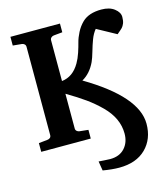

<svg xmlns="http://www.w3.org/2000/svg" viewBox="-128 -784 934 1082"><g transform="rotate(-15 339.5 -243.5)"><path d="M358.9 -328.1Q645 -158.7 645 0Q645 89.4 588.9 144.8Q532.7 200.2 433.1 200.2Q392.1 200.2 337.9 190.9Q336.9 185.5 333.3 162.8Q329.6 140.1 329.1 136.2Q335.9 136.7 361.1 138.4Q386.2 140.1 396 140.1Q450.2 140.1 480.7 106.9Q511.2 73.7 511.2 22Q511.2 -22.9 492.4 -64Q473.6 -105 436 -142.6Q398.4 -180.2 354 -212.2Q309.6 -244.1 247.1 -280.8V-78.1Q247.1 -68.8 253.7 -63Q260.3 -57.1 269 -56.2L319.8 -50.8V0H30.8V-50.8L82 -56.2Q91.8 -57.1 97.9 -62.7Q104 -68.4 104 -78.1V-592.8Q104 -602.5 97.7 -608.4Q91.3 -614.3 82 -615.2L30.8 -620.1V-670.9H319.8V-620.1L269 -615.2Q260.3 -614.3 253.7 -608.2Q247.1 -602.1 247.1 -592.8V-355Q312.5 -362.3 351.1 -429.2Q365.2 -453.1 376 -485.4Q386.7 -517.6 392.8 -542.2Q398.9 -566.9 414.1 -596.7Q429.2 -626.5 453.1 -649.9Q491.7 -687 564.9 -687Q612.3 -687 640.6 -665Q668.9 -643.1 668.9 -616.2Q668.9 -593.8 663.1 -579.1Q657.2 -564.5 648.9 -555.9Q640.6 -547.4 618.2 -528.8L506.8 -589.8Q488.8 -567.9 477.3 -537.6Q465.8 -507.3 455.6 -471.4Q445.3 -435.5 436 -415Q407.7 -355 358.9 -328.1Z"/></g></svg>

Font: Veleka
Style: Bold
Weight: 700
Designer: Stefan Peev, Context Ltd, 2016; SIL International, 1997-2014.
Foundry: Stefan Peev, Context Ltd, 2016
Version: Version 1.000